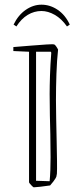

<svg xmlns="http://www.w3.org/2000/svg" viewBox="-20 -790 351 820"><path d="M212 -600Q215 -599 220.5 -591Q226 -583 228 -578Q223 -532 221 -474.5Q219 -417 219 -362Q219 -328 220 -281Q221 -234 222 -186.5Q223 -139 223.5 -101.5Q224 -64 223 -48Q222 -40 220.5 -35Q219 -30 208 -15L194 2Q176 5 152.5 7.5Q129 10 124 10Q122 10 113 0.5Q104 -9 104 -12V-569L37 -572V-589Q72 -592 110.5 -595Q149 -598 178 -600Q207 -602 212 -600ZM134 -18 192 -16Q194 -37 195 -63Q196 -89 196 -118Q196 -175 195 -216Q194 -257 193 -296.5Q192 -336 192 -388Q192 -423 193.5 -468Q195 -513 199 -565L197 -569H134ZM157 -770Q194 -770 226.5 -748Q259 -726 278 -685L266 -677Q243 -710 214 -726.5Q185 -743 157 -743Q126 -743 98.5 -726.5Q71 -710 50 -677L38 -685Q58 -726 90 -748Q122 -770 157 -770Z"/></svg>

Font: Grenze Gotisch Thin
Style: Regular
Weight: 100
Designer: Renata Polastri
Foundry: Omnibus-Type
Version: Version 1.001